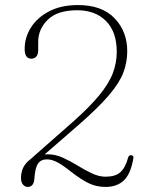

<svg xmlns="http://www.w3.org/2000/svg" viewBox="-20 -729 588 759"><path d="M63 -25Q63 -71 98 -97.5L265 -244.5Q334 -305.5 372.5 -352.5Q411 -399.5 426.2 -440.2Q441.5 -481 441.5 -524Q441.5 -603.5 399 -646Q356.5 -688.5 285.5 -688.5Q207 -688.5 169 -651.2Q131 -614 131 -563.5V-530.5Q131 -513.5 123.2 -505.2Q115.5 -497 104 -497Q77.5 -497 77.5 -535.5Q77.5 -581 102.5 -620.5Q127.5 -660 174.8 -684.5Q222 -709 288 -709Q383 -709 433 -656.8Q483 -604.5 483 -526.5Q483 -483 467.8 -442.5Q452.5 -402 411 -353Q369.5 -304 290.5 -235L156.5 -118.5Q163 -119 169.5 -119Q199 -119 228.2 -105.8Q257.5 -92.5 286.2 -74.8Q315 -57 343 -43.8Q371 -30.5 397 -30.5Q436 -30.5 455.8 -48.2Q475.5 -66 486.5 -106Q489.5 -116.5 498.5 -115.5Q509.5 -114.5 507 -101.5Q496 -40 468.8 -15Q441.5 10 397 10Q361 10 330 -5Q299 -20 258.5 -52Q225.5 -78 204.8 -88.5Q184 -99 165 -99Q141.5 -99 130 -81.8Q118.5 -64.5 116 -23.5Q114 10 89 10Q79.5 10 71.2 1Q63 -8 63 -25Z"/></svg>

Font: Fraunces 9pt S000 Thin
Style: Regular
Weight: 100
Version: Version 1.000; ttfautohint (v1.8.3)